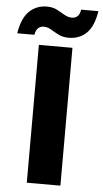

<svg xmlns="http://www.w3.org/2000/svg" viewBox="-113 -936 520 974"><g transform="rotate(5 147.0 -449.5)"><path d="M61.8 0V-701.9H232.9V0ZM-52.7 -750.9Q-39.9 -829.4 -3.4 -864.2Q33.2 -899.1 85.7 -899.1Q115.9 -899.1 137.5 -887.8Q159.2 -876.5 177.8 -865.3Q196.5 -854 216.5 -854Q234 -854 245.3 -864.8Q256.5 -875.6 260 -898.6H347.8Q335.6 -820.1 299.3 -785.5Q262.9 -751 209.4 -751Q179.8 -751 157.9 -762Q135.9 -773 117.3 -784.5Q98.6 -796 78.6 -796Q61.6 -796 50.1 -785.2Q38.6 -774.5 34.6 -750.9Z"/></g></svg>

Font: Poppins Variable
Style: Regular
Weight: 100
Designer: Jonny Pinhorn
Foundry: Indian Type Foundry
Version: Version 6.000